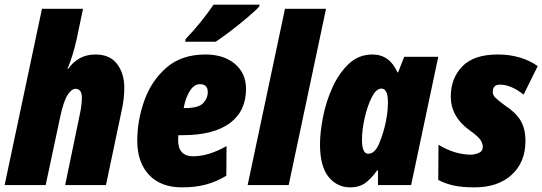

<svg xmlns="http://www.w3.org/2000/svg" viewBox="-23 -798 2339 828"><path d="M174 0 236 -291Q251 -362 268.5 -388.5Q286 -415 302 -415Q330 -415 330 -377Q330 -360 327.5 -340.5Q325 -321 321 -304L258 0H434L502 -323Q513 -372 513 -420Q513 -481 482 -522Q451 -563 388 -563Q315 -563 271 -501H268Q280 -529 290.5 -564Q301 -599 308 -631L335 -760H158L-3 0Z M907 -618Q929 -632 968.5 -662Q1008 -692 1044.5 -723Q1081 -754 1095 -770L1096 -778H898Q845 -700 777 -629L776 -618ZM953 -40 954 -168Q876 -124 810 -124Q745 -124 745 -195Q745 -205 746 -215H765Q897 -215 967.5 -266.5Q1038 -318 1038 -415Q1038 -482 990 -522.5Q942 -563 863 -563Q760 -563 695 -506.5Q630 -450 599.5 -364.5Q569 -279 569 -191Q569 -98 619.5 -44Q670 10 762 10Q820 10 864.5 -2Q909 -14 953 -40ZM839 -435Q873 -435 873 -401Q873 -374 853 -353Q833 -332 775 -332H769Q777 -376 795.5 -405.5Q814 -435 839 -435Z M1222 0 1383 -760H1206L1045 0Z M1538 -196Q1538 -237 1549.5 -288.5Q1561 -340 1580 -378Q1599 -416 1622 -416Q1650 -416 1650 -356Q1650 -342 1648.5 -323.5Q1647 -305 1641 -273Q1631 -225 1612.5 -180Q1594 -135 1565 -135Q1538 -135 1538 -196ZM1603 -63H1607V0H1750L1867 -553H1720L1694 -486H1691Q1657 -563 1583 -563Q1524 -563 1481.5 -523Q1439 -483 1411 -421.5Q1383 -360 1370 -293.5Q1357 -227 1357 -176Q1357 -80 1394 -35Q1431 10 1487 10Q1528 10 1554.5 -10.5Q1581 -31 1603 -63Z M2243 -190Q2243 -244 2221.5 -279Q2200 -314 2155 -343Q2124 -366 2113 -377Q2102 -388 2102 -402Q2102 -433 2133 -433Q2181 -433 2235 -390L2296 -513Q2224 -563 2124 -563Q2020 -563 1970.5 -511.5Q1921 -460 1921 -382Q1921 -295 2001 -237Q2039 -210 2049 -194.5Q2059 -179 2059 -165Q2059 -145 2040.5 -138Q2022 -131 2007 -131Q1976 -131 1940.5 -141Q1905 -151 1868 -174L1867 -22Q1897 -6 1933.5 2Q1970 10 2023 10Q2125 10 2184 -44.5Q2243 -99 2243 -190Z"/></svg>

Font: Noto Sans Display SemiCondensed Black
Style: Italic
Weight: 900
Width: 4
Designer: Monotype Design team
Foundry: Monotype Imaging Inc.
Version: 1.000